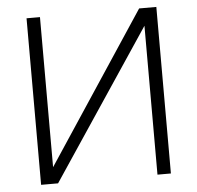

<svg xmlns="http://www.w3.org/2000/svg" viewBox="-51 -759 835 812"><g transform="rotate(-5 366.5 -353.5)"><path d="M91 0V-707H148V-70L569 -707H642V0H585V-632L163 0Z"/></g></svg>

Font: Onest ExtraLight
Style: Regular
Weight: 250
Designer: Dmitri Voloshin, Andrey Kudryavtsev
Foundry: Dmitri Voloshin, Andrey Kudryavtsev
Version: Version 1.000;gftools[0.9.33]